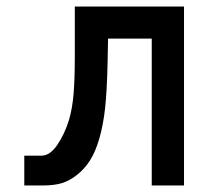

<svg xmlns="http://www.w3.org/2000/svg" viewBox="-20 -569 640 589"><path d="M54.5 -91.5H107.5Q133 -91.5 155.5 -124.2Q178 -157 191.5 -200.5Q202 -236 205.8 -281.5Q209.5 -327 209.5 -397V-549H544.5V0H445.5V-450.5H311.5L310 -375Q308 -289.5 302.5 -238.2Q297 -187 285 -145Q273.5 -104.5 256.2 -77.2Q239 -50 215.5 -32Q193.5 -14.5 169.8 -7.2Q146 0 110.5 0H54.5Z"/></svg>

Font: JuliaMono SemiBold
Style: Regular
Weight: 600
Monospace: yes
Designer: cormullion
Foundry: corm
Version: Version 0.055; ttfautohint (v1.8.4)